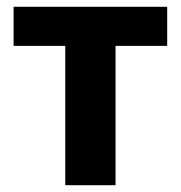

<svg xmlns="http://www.w3.org/2000/svg" viewBox="-20 -545 532 565"><path d="M172 -410H20V-525H472V-410H320V0H172Z"/></svg>

Font: IBMPlexSans-Bold
Style: Bold
Weight: 700
Designer: Mike Abbink, Paul van der Laan, Pieter van Rosmalen
Foundry: Bold Monday
Version: Version 3.1